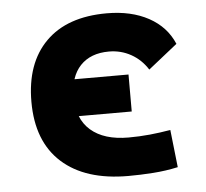

<svg xmlns="http://www.w3.org/2000/svg" viewBox="-44 -573 674 629"><g transform="rotate(-5 293.0 -258.5)"><path d="M353.5 9.8Q212.3 9.8 135.2 -59.8Q58.1 -129.4 58.1 -259.8Q58.1 -386.7 128.4 -457Q198.6 -527.3 329.1 -527.3Q409.4 -527.3 466.7 -496.1Q523.9 -464.8 547.9 -407.7L452.1 -331.5Q430.8 -365.1 397.7 -383.5Q364.5 -401.9 325.2 -401.9Q264.8 -401.9 231 -366.2Q197.3 -330.5 197.3 -264.6Q197.3 -191.9 241 -153.8Q284.7 -115.7 365.2 -115.7Q400.4 -115.7 435.3 -119.1Q470.1 -122.6 503.4 -128.4L517.1 -4.9Q477.4 3.9 435.5 6.8Q393.6 9.8 353.5 9.8ZM105 -199.7V-321.3H382.8V-199.7Z"/></g></svg>

Font: Cascadia Mono PL
Style: Regular
Weight: 400
Monospace: yes
Designer: Aaron Bell
Foundry: Saja Typeworks
Version: Version 2102.003